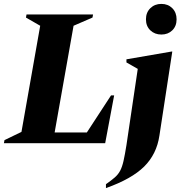

<svg xmlns="http://www.w3.org/2000/svg" viewBox="-50 -734 935 984"><path d="M-30 0 -27 -16 60 -58 156 -602 83 -644 86 -660H427L424 -644L327 -602L230 -55H395L519 -245H535L489 0ZM777 -557Q743 -557 720.5 -578.5Q698 -600 698 -635Q698 -670 720.5 -692Q743 -714 777 -714Q811 -714 833 -692Q855 -670 855 -635Q855 -600 833 -578.5Q811 -557 777 -557ZM493 230V210Q520 191 537.5 176Q555 161 565.5 141.5Q576 122 583 91Q590 60 598 10L656 -381L598 -414V-430L830 -470H833L767 -39Q753 56 689 119.5Q625 183 493 230Z"/></svg>

Font: Spectral SC ExtraBold
Style: Italic
Weight: 800
Italic angle: -10°
Designer: Jean-Baptiste Levee
Foundry: Production Type
Version: Version 2.001